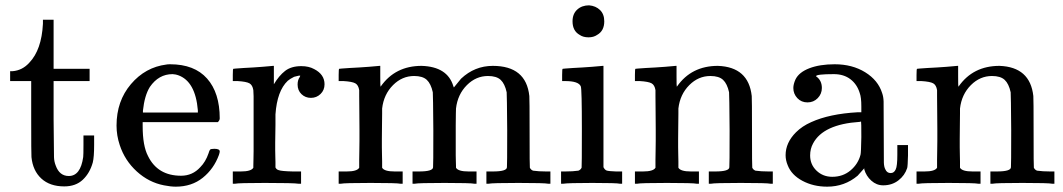

<svg xmlns="http://www.w3.org/2000/svg" viewBox="-20 -689 3988 720"><path d="M141 -600V-615H181V-431H316V-385H181V-241Q182 -116 182.5 -99.5Q183 -83 189 -68Q203 -29 238 -29Q282 -29 292 -100Q293 -108 293 -146V-181H333V-146Q333 -100 328 -80Q317 -40 290.5 -15Q264 10 221 10Q167 10 135 -19.5Q103 -49 98 -100Q97 -107 97 -248V-385H18V-422H27Q64 -425 90 -454Q136 -502 141 -600Z M804 -245Q804 -238 797 -231H515V-216Q515 -142 535 -104Q571 -30 659 -30Q702 -30 731 -62Q751 -82 762 -114Q765 -125 768 -128Q771 -131 784 -131Q804 -131 804 -121Q804 -117 801 -108Q782 -56 740.5 -22.5Q699 11 639 11Q620 11 595 6Q538 -5 493 -46Q448 -87 429 -145Q417 -181 417 -218Q417 -310 471 -373.5Q525 -437 604 -447Q608 -448 618 -448Q709 -448 756.5 -394.5Q804 -341 804 -245ZM722 -275Q713 -384 648 -407Q641 -410 627 -411Q575 -411 542 -363Q522 -331 516 -274V-267H722Z M869 -46H883Q922 -46 930 -60V-68Q930 -77 930.5 -91Q931 -105 931 -122.5Q931 -140 931 -161.5Q931 -183 931 -203Q931 -234 931 -269.5Q931 -305 931 -328L930 -351Q927 -370 915.5 -376.5Q904 -383 871 -385H853V-408Q853 -431 855 -431L865 -432Q875 -433 893 -434Q911 -435 929 -436Q945 -437 964 -438.5Q983 -440 993 -441Q1003 -442 1004 -442H1007V-373Q1026 -405 1049 -423Q1072 -441 1110 -441Q1138 -441 1158 -430Q1197 -410 1197 -373Q1197 -351 1182 -336.5Q1167 -322 1146 -322Q1125 -322 1110.5 -336Q1096 -350 1096 -372Q1096 -389 1104 -400Q1106 -404 1106 -405Q1104 -407 1083 -401Q1067 -393 1059 -386Q1019 -348 1013 -260V-221Q1012 -182 1012 -154Q1012 -141 1012 -126.5Q1012 -112 1012.5 -101Q1013 -90 1013 -81Q1013 -72 1013 -66V-61Q1017 -53 1025 -51Q1035 -47 1078 -46H1109V0H1100Q1082 -3 973 -3Q875 -3 861 0H853V-46Z M1413 -60Q1421 -46 1460 -46H1474H1490V0H1482Q1469 -3 1370 -3Q1271 -3 1258 0H1250V-46H1266H1280Q1319 -46 1327 -60V-68Q1327 -77 1327 -91Q1327 -105 1327.5 -122.5Q1328 -140 1328 -161.5Q1328 -183 1328 -203Q1328 -234 1327.5 -269.5Q1327 -305 1327 -328V-351Q1324 -370 1312.5 -376.5Q1301 -383 1268 -385H1250V-408Q1250 -431 1252 -431L1262 -432Q1272 -433 1290.5 -434Q1309 -435 1327 -436Q1344 -437 1363 -438.5Q1382 -440 1392 -441Q1402 -442 1403 -442H1406V-402Q1406 -364 1407 -364L1408 -365Q1462 -442 1561 -442Q1658 -439 1680 -366L1682 -361Q1706 -391 1709 -394Q1760 -442 1828 -442Q1953 -442 1965 -329Q1966 -322 1966 -190Q1966 -62 1967 -60Q1971 -52 1979 -49Q2000 -46 2028 -46H2044V0H2036Q2023 -3 1924 -3Q1825 -3 1812 0H1804V-46H1820H1828Q1881 -46 1881 -62Q1882 -64 1882 -200Q1881 -335 1880 -343Q1873 -375 1857.5 -389.5Q1842 -404 1810 -404Q1765 -404 1731 -370Q1696 -335 1690 -282Q1690 -281 1689.5 -263.5Q1689 -246 1689 -219Q1689 -192 1689 -168Q1689 -153 1689 -136.5Q1689 -120 1689 -107Q1689 -94 1689.5 -83.5Q1690 -73 1690 -66V-60Q1698 -46 1737 -46H1751H1767V0H1759Q1746 -3 1647 -3Q1548 -3 1535 0H1527V-46H1543H1551Q1604 -46 1604 -62Q1605 -64 1605 -200Q1604 -335 1603 -343Q1596 -375 1580.5 -389.5Q1565 -404 1533 -404Q1488 -404 1454 -370Q1419 -335 1413 -282Q1413 -281 1413 -263.5Q1413 -246 1412.5 -219Q1412 -192 1412 -168Q1412 -153 1412 -136.5Q1412 -120 1412.5 -107Q1413 -94 1413 -83.5Q1413 -73 1413 -66Z M2189 -669Q2214 -667 2230 -651.5Q2246 -636 2246 -609Q2246 -573 2219 -558Q2206 -549 2187 -549Q2167 -549 2154 -558Q2127 -573 2127 -609Q2127 -637 2144.5 -653Q2162 -669 2189 -669ZM2305 0Q2294 -3 2201 -3Q2110 -3 2092 0H2084V-46H2100Q2128 -46 2149 -49Q2157 -52 2161 -60Q2162 -62 2162 -205Q2162 -355 2158 -365Q2150 -385 2099 -385H2088V-408Q2088 -431 2090 -431L2100 -432Q2110 -433 2128 -434Q2146 -435 2164 -436Q2181 -437 2200 -438.5Q2219 -440 2229 -441Q2239 -442 2240 -442H2243V-62Q2248 -52 2255 -49.5Q2262 -47 2290 -46H2313V0Z M2524 -60Q2532 -46 2571 -46H2585H2601V0H2593Q2580 -3 2481 -3Q2382 -3 2369 0H2361V-46H2377H2391Q2430 -46 2438 -60V-68Q2438 -77 2438 -91Q2438 -105 2438.5 -122.5Q2439 -140 2439 -161.5Q2439 -183 2439 -203Q2439 -234 2438.5 -269.5Q2438 -305 2438 -328V-351Q2435 -370 2423.5 -376.5Q2412 -383 2379 -385H2361V-408Q2361 -431 2363 -431L2373 -432Q2383 -433 2401.5 -434Q2420 -435 2438 -436Q2455 -437 2474 -438.5Q2493 -440 2503 -441Q2513 -442 2514 -442H2517V-402Q2517 -364 2518 -364L2519 -365Q2573 -442 2672 -442Q2787 -438 2799 -329Q2800 -322 2800 -190Q2800 -62 2801 -60Q2805 -52 2813 -49Q2834 -46 2862 -46H2878V0H2870Q2857 -3 2758 -3Q2659 -3 2646 0H2638V-46H2654H2662Q2715 -46 2715 -62Q2716 -64 2716 -200Q2715 -335 2714 -343Q2707 -375 2691.5 -389.5Q2676 -404 2644 -404Q2599 -404 2565 -370Q2530 -335 2524 -282Q2524 -281 2524 -263.5Q2524 -246 2523.5 -219Q2523 -192 2523 -168Q2523 -153 2523 -136.5Q2523 -120 2523.5 -107Q2524 -94 2524 -83.5Q2524 -73 2524 -66Z M2955 -359Q2955 -373 2963 -391Q2976 -418 3015 -433Q3054 -448 3110 -448Q3176 -448 3224.5 -418Q3273 -388 3288 -340Q3293 -326 3293.5 -308.5Q3294 -291 3294 -194Q3294 -96 3294.5 -79.5Q3295 -63 3300 -54Q3306 -40 3320 -40Q3333 -40 3339 -54Q3345 -66 3345 -109V-145H3385V-106Q3384 -66 3382 -59Q3373 -31 3349 -12.5Q3325 6 3292 6Q3267 6 3247.5 -11.5Q3228 -29 3221 -54V-58Q3218 -55 3209 -44.5Q3200 -34 3196 -30Q3147 11 3082 11Q3030 11 2989 -11Q2948 -33 2934 -69Q2926 -88 2926 -107Q2926 -154 2965 -193Q2988 -216 3022 -231Q3090 -262 3196 -268H3210V-290Q3210 -324 3204 -340Q3194 -373 3169 -392Q3144 -411 3107 -411Q3040 -411 3040 -403Q3062 -388 3062 -359Q3062 -337 3046.5 -321Q3031 -305 3008 -305Q2985 -305 2970 -321Q2955 -337 2955 -359ZM3210 -175Q3210 -233 3209 -233Q3206 -233 3204 -232Q3067 -223 3029 -151Q3018 -131 3018 -106Q3018 -72 3042 -49Q3066 -26 3101 -26Q3141 -26 3169.5 -50Q3198 -74 3207 -109Q3209 -116 3210 -175Z M3580 -60Q3588 -46 3627 -46H3641H3657V0H3649Q3636 -3 3537 -3Q3438 -3 3425 0H3417V-46H3433H3447Q3486 -46 3494 -60V-68Q3494 -77 3494 -91Q3494 -105 3494.5 -122.5Q3495 -140 3495 -161.5Q3495 -183 3495 -203Q3495 -234 3494.5 -269.5Q3494 -305 3494 -328V-351Q3491 -370 3479.5 -376.5Q3468 -383 3435 -385H3417V-408Q3417 -431 3419 -431L3429 -432Q3439 -433 3457.5 -434Q3476 -435 3494 -436Q3511 -437 3530 -438.5Q3549 -440 3559 -441Q3569 -442 3570 -442H3573V-402Q3573 -364 3574 -364L3575 -365Q3629 -442 3728 -442Q3843 -438 3855 -329Q3856 -322 3856 -190Q3856 -62 3857 -60Q3861 -52 3869 -49Q3890 -46 3918 -46H3934V0H3926Q3913 -3 3814 -3Q3715 -3 3702 0H3694V-46H3710H3718Q3771 -46 3771 -62Q3772 -64 3772 -200Q3771 -335 3770 -343Q3763 -375 3747.5 -389.5Q3732 -404 3700 -404Q3655 -404 3621 -370Q3586 -335 3580 -282Q3580 -281 3580 -263.5Q3580 -246 3579.5 -219Q3579 -192 3579 -168Q3579 -153 3579 -136.5Q3579 -120 3579.5 -107Q3580 -94 3580 -83.5Q3580 -73 3580 -66Z"/></svg>

Font: KaTeX_Main
Style: Regular
Weight: 400
Version: Version 1.1; ttfautohint (v1.3)